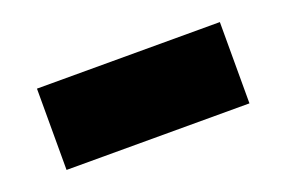

<svg xmlns="http://www.w3.org/2000/svg" viewBox="-40 -437 542 364"><g transform="rotate(-20 231.5 -255.0)"><path d="M47 -173V-337H416V-173Z"/></g></svg>

Font: Outfit Thin Black
Style: Regular
Weight: 900
Version: Version 1.100;gftools[0.9.27]